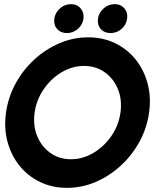

<svg xmlns="http://www.w3.org/2000/svg" viewBox="-20 -893 790 926"><path d="M303 13Q232 13 173.2 -15.2Q114.5 -43.5 74.2 -93.5Q34 -143.5 16.2 -209.2Q-1.5 -275 9 -350Q19.5 -425 55.5 -490.8Q91.5 -556.5 146.2 -606.5Q201 -656.5 267.5 -684.8Q334 -713 405 -713Q476.5 -713 535 -684.8Q593.5 -656.5 633.8 -606.5Q674 -556.5 691.8 -490.8Q709.5 -425 699 -350Q688.5 -275 652.5 -209.2Q616.5 -143.5 561.8 -93.5Q507 -43.5 440.8 -15.2Q374.5 13 303 13ZM322.5 -125Q379 -125 430.5 -155.5Q482 -186 517.2 -237.2Q552.5 -288.5 561 -350Q569.5 -412 548.8 -463Q528 -514 485.2 -544.5Q442.5 -575 385.5 -575Q328.5 -575 277.2 -544.5Q226 -514 190.8 -462.8Q155.5 -411.5 147 -350Q138.5 -288 159.2 -237Q180 -186 222.8 -155.5Q265.5 -125 322.5 -125ZM303 -733.5Q273 -733.5 255.5 -753.2Q238 -773 242 -803Q246 -832 269.2 -852.5Q292.5 -873 322.5 -873Q351.5 -873 369 -852.5Q386.5 -832 382.5 -803Q378.5 -773 355.2 -753.2Q332 -733.5 303 -733.5ZM513.5 -733.5Q483.5 -733.5 466 -753.2Q448.5 -773 452.5 -803Q456.5 -832 479.8 -852.5Q503 -873 533 -873Q562.5 -873 580 -852.5Q597.5 -832 593 -803Q589 -773 566 -753.2Q543 -733.5 513.5 -733.5Z"/></svg>

Font: Urbanist ExtraBold
Style: Italic
Weight: 800
Italic angle: -8°
Designer: Corey Hu
Foundry: Corey Hu
Version: Version 1.321; ttfautohint (v1.8.4.7-5d5b)